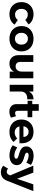

<svg xmlns="http://www.w3.org/2000/svg" viewBox="1716 -2418 903 4375"><g transform="rotate(90 2167.5 -230.5)"><path d="M433.1 -355Q386.2 -413.6 310.1 -412.1Q253.4 -412.1 217.8 -372.3Q182.1 -332.5 182.1 -268.1Q182.1 -203.1 217.8 -162.6Q253.4 -122.1 310.1 -122.1Q394.5 -122.1 435.1 -185.1L541 -112.8Q506.8 -56.2 445.3 -25.1Q383.8 5.9 301.8 5.9Q179.2 5.9 103.5 -69.6Q27.8 -145 27.8 -267.1Q27.8 -390.6 104 -466.8Q180.2 -543 304.2 -543Q380.9 -543 440.9 -513.7Q501 -484.4 537.1 -430.2Z M862.8 -543Q992.2 -543 1071.5 -467.8Q1150.9 -392.6 1150.9 -269Q1150.9 -146 1071.3 -70.1Q991.7 5.9 862.8 5.9Q733.4 5.9 653.6 -70.1Q573.7 -146 573.7 -269Q573.7 -392.6 653.3 -467.8Q732.9 -543 862.8 -543ZM862.8 -415Q802.7 -415 765.4 -374Q728 -333 728 -267.1Q728 -201.2 765.4 -160.2Q802.7 -119.1 862.8 -119.1Q922.4 -119.1 959.7 -160.2Q997.1 -201.2 997.1 -267.1Q997.1 -333 959.7 -374Q922.4 -415 862.8 -415Z M1610.8 -538.1H1763.7V0H1610.8V-95.2Q1555.7 5.9 1430.7 5.9Q1341.3 5.9 1289.1 -49.6Q1236.8 -105 1236.8 -200.2V-538.1H1390.6V-244.1Q1390.6 -193.4 1417.7 -164.1Q1444.8 -134.8 1491.7 -134.8Q1546.4 -135.3 1578.6 -173.8Q1610.8 -212.4 1610.8 -272Z M2066.4 -440.9Q2123.5 -542.5 2244.1 -543.9V-398.9Q2163.1 -406.2 2114.7 -367.2Q2066.4 -328.1 2066.4 -258.8V0H1912.6V-538.1H2066.4Z M2628.9 -143.1 2661.1 -29.8Q2597.2 6.8 2521 6.8Q2445.8 6.8 2398.9 -36.1Q2352.1 -79.1 2352.1 -159.2V-408.2H2276.9V-514.2H2352.1V-662.1H2504.9V-514.2H2650.9V-407.2H2504.9V-185.1Q2504.9 -152.3 2518.3 -137.2Q2531.7 -122.1 2557.1 -123Q2586.4 -123 2628.9 -143.1Z M2981 -543Q3120.1 -543 3187.5 -457.5Q3254.9 -372.1 3244.6 -222.2H2858.9Q2872.6 -171.4 2909.2 -142.6Q2945.8 -113.8 2997.6 -113.8Q3076.7 -113.8 3133.8 -170.9L3214.8 -88.9Q3129.4 5.9 2984.9 5.9Q2856.4 5.9 2780 -69.1Q2703.6 -144 2703.6 -267.1Q2703.6 -391.1 2780.5 -467Q2857.4 -543 2981 -543ZM2856 -313H3100.6Q3099.1 -366.2 3066.9 -398.2Q3034.7 -430.2 2981.9 -430.2Q2931.6 -430.2 2898.4 -398.4Q2865.2 -366.7 2856 -313Z M3685.5 -379.9Q3592.8 -432.1 3521.5 -432.1Q3493.2 -432.1 3476.3 -422.1Q3459.5 -412.1 3459.5 -392.1Q3459.5 -377.9 3471.7 -366.7Q3483.9 -355.5 3503.9 -348.6Q3523.9 -341.8 3549.3 -333.7Q3574.7 -325.7 3601.3 -318.1Q3627.9 -310.5 3653.3 -297.1Q3678.7 -283.7 3698.7 -266.8Q3718.8 -250 3730.7 -223.1Q3742.7 -196.3 3742.7 -162.1Q3742.7 -108.9 3713.1 -70.3Q3683.6 -31.7 3634.5 -12.9Q3585.4 5.9 3523.4 5.9Q3457.5 5.9 3396.7 -13.4Q3335.9 -32.7 3290.5 -68.8L3340.3 -172.9Q3381.8 -141.1 3431.9 -123.5Q3481.9 -106 3527.3 -106Q3558.1 -106 3576.9 -116.5Q3595.7 -127 3595.7 -147.9Q3595.7 -163.1 3583.7 -174.8Q3571.8 -186.5 3552 -193.4Q3532.2 -200.2 3507.3 -208.3Q3482.4 -216.3 3456.1 -223.6Q3429.7 -231 3404.8 -244.1Q3379.9 -257.3 3360.1 -273.4Q3340.3 -289.6 3328.4 -316.4Q3316.4 -343.3 3316.4 -377Q3316.4 -430.7 3345.2 -469.2Q3374 -507.8 3421.4 -526.4Q3468.8 -544.9 3528.3 -544.9Q3643.6 -544.9 3738.3 -484.9Z M4099.1 60.1Q4042.5 201.2 3902.3 201.2Q3819.8 201.2 3756.3 148.9L3821.3 38.1Q3856 66.9 3891.1 66.9Q3939.9 66.9 3962.4 19L3977.1 -11.2L3754.4 -538.1H3913.1L4054.2 -168L4181.2 -538.1H4335Z"/></g></svg>

Font: Montserrat arm SemiBold
Style: Regular
Weight: 600
Designer: Julieta Ulanovsky
Foundry: Julieta Ulanovsky
Version: Version 6.000;PS 006.000;hotconv 1.0.88;makeotf.lib2.5.64775